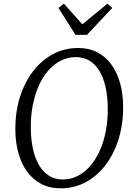

<svg xmlns="http://www.w3.org/2000/svg" viewBox="-20 -1014 727 1044"><path d="M310.5 10Q250 10 204.2 -14Q158.5 -38 127.5 -80.8Q96.5 -123.5 80.5 -180.2Q64.5 -237 63.5 -302.5Q62 -399.5 87 -481.5Q112 -563.5 158.2 -624.5Q204.5 -685.5 267.2 -719.2Q330 -753 404 -753Q465.5 -753 511.2 -728.5Q557 -704 587.2 -661Q617.5 -618 633 -562Q648.5 -506 649.5 -442.5Q651 -346.5 626.8 -264.2Q602.5 -182 556.8 -120.5Q511 -59 448.2 -24.5Q385.5 10 310.5 10ZM321.5 -38Q364 -38 401.8 -57Q439.5 -76 470 -111Q500.5 -146 522.5 -194.8Q544.5 -243.5 555.8 -303.2Q567 -363 566 -431Q565 -491.5 553.8 -541.5Q542.5 -591.5 520.8 -627.8Q499 -664 467 -683.8Q435 -703.5 392 -703.5Q349.5 -703.5 311.8 -684.8Q274 -666 243.5 -631.5Q213 -597 191.2 -548.5Q169.5 -500 158 -440.5Q146.5 -381 147.5 -313Q148.5 -251.5 160 -201Q171.5 -150.5 193.5 -114Q215.5 -77.5 247.5 -57.8Q279.5 -38 321.5 -38ZM390.5 -824.5 298 -971 327.5 -994Q352.5 -966 377.5 -938Q402.5 -910 427.5 -882Q461.5 -910 496 -938Q530.5 -966 564.5 -994L590.5 -971L453 -824.5Z"/></svg>

Font: Merriweather Light 18pt Light
Style: Italic
Weight: 300
Italic angle: -7.8°
Version: Version 2.101